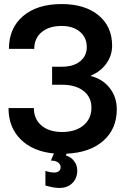

<svg xmlns="http://www.w3.org/2000/svg" viewBox="-20 -746 616 947"><path d="M287 -328H237V-417H287Q342 -417 375 -443.5Q408 -470 408 -514Q408 -561 374 -589.5Q340 -618 284 -618Q222 -618 185.5 -587.5Q149 -557 149 -505H24Q24 -607 93.5 -666.5Q163 -726 284 -726Q399 -726 466 -670.5Q533 -615 533 -521Q533 -472 504.5 -432.5Q476 -393 428 -373V-371Q487 -356 521.5 -311.5Q556 -267 556 -207Q556 -110 489.5 -51.5Q423 7 308 12L305 21Q330 28 345.5 48.5Q361 69 361 95Q361 133 337 157Q313 181 273 181Q245 181 204 169V97Q228 105 247 105Q262 105 270.5 98Q279 91 279 79Q279 64 266 55Q253 46 231 46L246 11Q142 1 82 -58.5Q22 -118 22 -213H147Q147 -159 184.5 -127Q222 -95 286 -95Q352 -95 391.5 -127.5Q431 -160 431 -215Q431 -267 392 -297.5Q353 -328 287 -328Z"/></svg>

Font: Non Bureau Medium
Style: Regular
Weight: 500
Designer: Jona Saucedo
Foundry: Non Foundry
Version: Version 1.000; ttfautohint (v1.8.4)